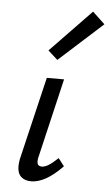

<svg xmlns="http://www.w3.org/2000/svg" viewBox="-52 -734 447 776"><g transform="rotate(5 172.0 -346.5)"><path d="M48 -50Q48 -63 51 -79L131 -416H201L126 -97Q123 -87 123 -77Q123 -57 142 -57Q154 -57 169.5 -66.5Q185 -76 207 -97L231 -66Q162 6 104 6Q78 6 63 -8Q48 -22 48 -50ZM128 -527 294 -699 344 -652 167 -492Z"/></g></svg>

Font: Ysabeau Medium
Style: Italic
Weight: 500
Italic angle: -12°
Designer: Christian Thalmann (Catharsis Fonts)
Version: Version 0.003